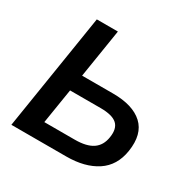

<svg xmlns="http://www.w3.org/2000/svg" viewBox="-157 -857 1004 1010"><g transform="rotate(30 344.5 -352.5)"><path d="M38 0 150 -705H278L231 -410H419Q540 -410 599.5 -355Q659 -300 642 -190Q627 -94 555.5 -47Q484 0 371 0ZM181 -99H366Q437 -99 474.5 -124.5Q512 -150 520 -203Q529 -259 500.5 -285Q472 -311 401 -311H215Z"/></g></svg>

Font: Mulish ExtraLight
Style: Italic
Weight: 200
Italic angle: -9°
Designer: Vernon Adams
Foundry: Vernon Adams
Version: Version 3.603